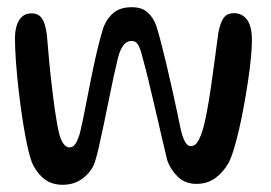

<svg xmlns="http://www.w3.org/2000/svg" viewBox="-20 -511 751 532"><path d="M153.5 1Q126 1 106.2 -12.5Q86.5 -26 72 -53Q64.5 -68 57.2 -100Q50 -132 43.5 -173.2Q37 -214.5 32 -257.8Q27 -301 24.2 -339.5Q21.5 -378 21.5 -404Q21.5 -425 26.5 -440.8Q31.5 -456.5 41.5 -465.2Q51.5 -474 67.5 -474Q86.5 -474 96.2 -460Q106 -446 110 -413Q112 -393 114.2 -364.5Q116.5 -336 120 -304Q123.5 -272 127.5 -240.2Q131.5 -208.5 135.8 -182.5Q140 -156.5 144 -140.5Q148.5 -122.5 156 -112.5Q163.5 -102.5 173 -102.5Q183 -102.5 190 -114Q197 -125.5 202 -144.5Q209 -174 216.2 -211.5Q223.5 -249 231.5 -289Q239.5 -329 248.2 -366.8Q257 -404.5 266.5 -435Q276.5 -460.5 295 -475.8Q313.5 -491 345 -491Q373.5 -491 389.2 -476.5Q405 -462 412.5 -441Q418.5 -423 426 -394Q433.5 -365 441.5 -331.2Q449.5 -297.5 457 -263.8Q464.5 -230 470.5 -201.8Q476.5 -173.5 480 -156.5Q485 -132 492.2 -119Q499.5 -106 508 -106Q519 -106 526 -115.8Q533 -125.5 540 -146Q546 -163.5 552.5 -197.2Q559 -231 564.8 -271.5Q570.5 -312 575.8 -351.5Q581 -391 585 -420.5Q591 -450.5 600.5 -462.5Q610 -474.5 628 -474.5Q638.5 -474.5 647.5 -470.5Q656.5 -466.5 663.5 -457.8Q670.5 -449 674.2 -434.8Q678 -420.5 678 -399.5Q678 -379.5 675.2 -350.5Q672.5 -321.5 667.5 -288Q662.5 -254.5 656.2 -220Q650 -185.5 642.8 -154Q635.5 -122.5 628 -97.8Q620.5 -73 613 -59Q597.5 -32.5 575.8 -17Q554 -1.5 524 -1.5Q493 -1.5 472.8 -21.2Q452.5 -41 443.5 -66.5Q436.5 -95 427.8 -132.8Q419 -170.5 409.8 -210.5Q400.5 -250.5 391.5 -287.8Q382.5 -325 375 -351.5Q370.5 -371 364.2 -384.2Q358 -397.5 344 -397.5Q330.5 -397.5 321.2 -384.5Q312 -371.5 307 -351Q302 -331 295.2 -300.2Q288.5 -269.5 281.5 -234.2Q274.5 -199 267.2 -164.5Q260 -130 253.5 -101.8Q247 -73.5 241.5 -57.5Q231.5 -33.5 208.5 -16.2Q185.5 1 153.5 1Z"/></svg>

Font: Gluten Thin Light
Style: Regular
Weight: 300
Version: Version 1.300